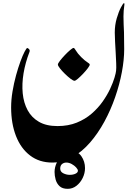

<svg xmlns="http://www.w3.org/2000/svg" viewBox="-20 -734 857 1213"><path d="M546.9 -326.2Q547.4 -319.8 534.9 -303.2Q522.5 -286.6 505.1 -268.3Q487.8 -250 472.4 -236.8Q457 -223.6 450.7 -223.6Q442.9 -223.6 426 -236.3Q409.2 -249 390.6 -267.1Q372.1 -285.2 358.9 -301.8Q345.7 -318.4 345.7 -326.2Q345.7 -333 358.6 -349.9Q371.6 -366.7 389.4 -385.5Q407.2 -404.3 423.1 -417.7Q439 -431.2 444.8 -431.2Q450.2 -431.2 459.7 -414.3Q469.2 -397.5 492.7 -373.5Q516.6 -350.1 531.7 -340.8Q546.9 -331.5 546.9 -326.2ZM343.3 62.5Q411.1 62.5 464.8 40.8Q518.6 19 559.1 -16.1Q599.6 -51.3 628.7 -92.5Q657.7 -133.8 676 -173.3Q694.3 -212.9 703.4 -243.4Q712.4 -273.9 713.4 -287.1Q715.3 -303.7 714.1 -334.2Q712.9 -364.7 710.9 -400.6Q709 -436.5 707 -470.5Q705.1 -504.4 705.1 -527.8Q705.1 -575.7 717.5 -618.2Q730 -660.6 744.1 -687.3Q758.3 -713.9 762.7 -713.9Q767.6 -713.9 765.9 -704.6Q764.2 -695.3 761.5 -666.5Q758.8 -637.7 761.2 -579.1Q762.2 -568.8 763.4 -529.3Q764.6 -489.7 764.6 -422.9Q764.6 -356.9 750 -278.8Q735.4 -200.7 707.5 -120.1Q679.7 -39.6 639.6 34.2Q599.6 107.9 549.1 166.3Q498.5 224.6 438.5 258.8Q378.4 293 310.1 293Q228.5 293 170.2 248.5Q111.8 204.1 81.1 125.5Q50.3 46.9 50.3 -55.2Q50.3 -104 59.1 -156.5Q67.9 -209 81.3 -257.8Q94.7 -306.6 109.1 -345.7Q123.5 -384.8 135.5 -407.7Q147.5 -430.7 152.3 -430.7Q156.2 -430.7 163.3 -423.6Q170.4 -416.5 166 -405.3Q140.1 -338.4 128.9 -271.5Q117.7 -204.6 123.5 -144.5Q129.4 -84.5 154.5 -37.8Q179.7 8.8 226.1 35.6Q272.5 62.5 343.3 62.5ZM426.3 219.7Q471.2 219.7 494.1 252.9Q517.1 286.1 517.1 328.1Q517.1 360.4 502.4 390.4Q487.8 420.4 463.1 439.7Q438.5 459 407.7 459Q374 459 356.2 442.1Q338.4 425.3 331.5 400.6Q324.7 376 324.7 352.5Q324.7 322.8 339.1 292.2Q353.5 261.7 376.7 240.7Q399.9 219.7 426.3 219.7ZM398.9 293Q383.3 293 371.8 302.5Q360.4 312 360.4 331.1Q360.4 351.1 379.9 360.8Q399.4 370.6 420.4 370.6Q441.9 370.6 457 363.3Q472.2 356 472.2 344.7Q472.2 335.9 460.9 323.7Q449.7 311.5 432.9 302.2Q416 293 398.9 293Z"/></svg>

Font: Awami Nastaliq
Style: Bold
Weight: 700
Designer: Peter Martin, SIL International
Foundry: SIL International
Version: Version 3.100